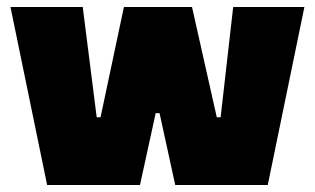

<svg xmlns="http://www.w3.org/2000/svg" viewBox="-20 -530 902 550"><path d="M115 0 10 -510H217L257 -194H268L335 -510H530L601 -194H612L648 -510H852L747 0H482L437 -206H426L381 0Z"/></svg>

Font: Saira Black
Style: Regular
Weight: 900
Designer: Hector Gatti with collaboration of the Omnibus-Type team
Foundry: Omnibus-Type
Version: Version 1.100; ttfautohint (v1.8.3)